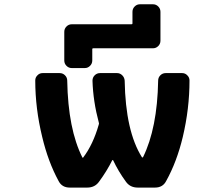

<svg xmlns="http://www.w3.org/2000/svg" viewBox="-20 -890 1040 891"><path d="M619.1 -19.5Q583 -19.5 563.5 -47.9Q529.3 -94.7 504.9 -146.5Q503.9 -147.5 502.9 -147.5Q502 -147.5 501 -146.5Q475.6 -95.7 440.4 -47.9Q420.9 -19.5 384.8 -19.5H303.7Q267.6 -19.5 252 -49.8Q203.1 -139.6 175.8 -254.9Q143.6 -386.7 143.6 -516.6Q143.6 -530.3 153.3 -540Q163.1 -550.8 177.7 -550.8H256.8Q271.5 -550.8 281.7 -540.5Q292 -530.3 292 -515.6Q295.9 -291 362.3 -159.2Q362.3 -158.2 364.3 -158.2Q366.2 -158.2 366.2 -159.2Q412.1 -219.7 438.5 -312.5Q440.4 -317.4 438.5 -321.3Q412.1 -419.9 409.2 -515.6Q409.2 -530.3 419.4 -540.5Q429.7 -550.8 444.3 -550.8H523.4Q537.1 -550.8 547.4 -540.5Q557.6 -530.3 558.6 -515.6Q562.5 -281.2 638.7 -160.2Q639.6 -159.2 641.1 -159.2Q642.6 -159.2 643.6 -160.2Q710 -294.9 713.9 -515.6Q713.9 -530.3 724.1 -540.5Q734.4 -550.8 749 -550.8H825.2Q839.8 -550.8 849.6 -540Q859.4 -530.3 859.4 -516.6Q859.4 -385.7 828.1 -253.9Q800.8 -139.6 751 -49.8Q735.4 -19.5 699.2 -19.5ZM312.5 -574.2Q298.8 -574.2 288.6 -584.5Q278.3 -594.7 278.3 -609.4V-742.2Q278.3 -756.8 288.6 -767.1Q298.8 -777.3 312.5 -777.3H589.8Q594.7 -777.3 594.7 -781.2V-835Q594.7 -849.6 605 -859.9Q615.2 -870.1 628.9 -870.1H690.4Q704.1 -870.1 714.4 -859.9Q724.6 -849.6 724.6 -835V-701.2Q724.6 -686.5 714.4 -676.3Q704.1 -666 690.4 -666H413.1Q408.2 -666 408.2 -662.1V-609.4Q408.2 -594.7 397.9 -584.5Q387.7 -574.2 374 -574.2Z"/></svg>

Font: Rounded-L Mgen+ 1m bold
Style: Bold
Weight: 700
Designer: [Source Han Sans]
Ryoko NISHIZUKA  (kana & ideographs); Paul D. Hunt (Latin, Greek & Cyrillic); Wenlong ZHANG  (bopomofo
Version: Version 1.059.20150602